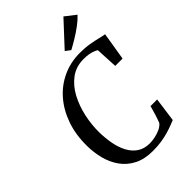

<svg xmlns="http://www.w3.org/2000/svg" viewBox="-287 -1091 1205 1205"><g transform="rotate(-45 315.0 -489.0)"><path d="M324.5 8.5Q249.5 8.5 197.8 -18.5Q146 -45.5 114.2 -90.8Q82.5 -136 68.2 -192Q54 -248 53.5 -306.5Q52.5 -406.5 81.2 -488.2Q110 -570 161.8 -629Q213.5 -688 283.5 -719.8Q353.5 -751.5 434.5 -751.5Q481.5 -751.5 519 -745Q556.5 -738.5 584.2 -731.5Q612 -724.5 629.5 -722L599 -536.5H534L526.5 -683.5Q516.5 -689.5 503 -695Q489.5 -700.5 470 -704Q450.5 -707.5 422.5 -707.5Q356.5 -707.5 308 -671.5Q259.5 -635.5 228.2 -576.8Q197 -518 182 -448.5Q167 -379 168 -312Q169 -259 178.2 -210Q187.5 -161 208 -122.5Q228.5 -84 262 -61.5Q295.5 -39 344 -39Q364.5 -39 390.5 -44.2Q416.5 -49.5 439.8 -60.2Q463 -71 476 -87.5Q480.5 -99 485.5 -113Q490.5 -127 495 -142.2Q499.5 -157.5 504 -172.8Q508.5 -188 512 -201.5H571L549 -41Q534.5 -35 513.5 -27Q492.5 -19 464.8 -10.8Q437 -2.5 402 3Q367 8.5 324.5 8.5ZM409 -801.5 375.5 -826.5 523.5 -986 594 -931Q571.5 -906.5 538.8 -882.2Q506 -858 471.8 -837.2Q437.5 -816.5 409 -801.5Z"/></g></svg>

Font: Merriweather 60pt
Style: Italic
Weight: 400
Italic angle: -7.8°
Version: Version 2.101